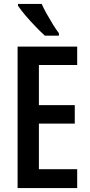

<svg xmlns="http://www.w3.org/2000/svg" viewBox="-20 -949 453 969"><path d="M369.6 0H68.8V-713.9H369.6V-621.1H176.3V-418.5H357.4V-325.2H176.3V-95.2H369.6ZM190.4 -929.2Q200.2 -906.7 215.8 -878.9Q231.4 -851.1 247.8 -824.7Q264.2 -798.3 277.3 -781.2V-769H206.5Q188 -785.6 160.9 -813.5Q133.8 -841.3 108.9 -870.6Q84 -899.9 70.8 -919.9V-929.2Z"/></svg>

Font: Open Sans Condensed SemiBold
Style: Regular
Weight: 600
Width: 3
Designer: Monotype Design Team
Foundry: Monotype Imaging Inc.
Version: Version 3.000; ttfautohint (v1.8.4)